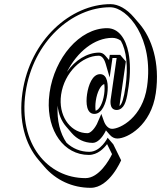

<svg xmlns="http://www.w3.org/2000/svg" viewBox="-20 -860 778 927"><path d="M483.3 -454.3C485.5 -440.8 485.5 -423.9 482.8 -405C476.6 -362.1 459.4 -329.6 441.7 -325.4C439.7 -338.5 439.9 -354.9 442.5 -373.2C448.7 -415.9 466 -448.8 483.3 -454.3ZM506.5 -570.1 488.2 -591.5C480.2 -600.9 470.3 -606 458.6 -606C400.7 -606 342.2 -569.1 303.3 -512.8C352.8 -610.1 436.3 -677.2 522.2 -677.2C537.4 -677.2 551.3 -672.4 563.4 -663.5C590 -617.1 599.9 -538.4 586 -442C577.7 -384.7 569 -357.4 557 -348C557.2 -351.7 557.5 -354.2 557.5 -354.2L587.6 -563.2L560.3 -595H510.1ZM491.4 -230.8 509.6 -209.6C519.6 -197.9 532.2 -191.2 546.2 -191.2C595.6 -191.2 709.7 -254.2 732.2 -410.2C753.5 -558 711.9 -676.7 653.6 -744.8L626.3 -776.7C591.5 -817.4 550.7 -840 513.8 -840C321.3 -840 125 -667 88.4 -413C68.7 -276.5 101.9 -163 166.7 -87.3L193.9 -55.5C249.7 9.6 328.8 46.8 417.8 46.8C508.9 46.8 564.8 -86.2 564.8 -86.2L527 -163.2L499.7 -195C499.7 -195 466.7 -127 411.1 -127C368.8 -127 331 -142.8 301.2 -170.7C270.2 -215.8 253.8 -278.3 258.4 -350.2C262 -310.3 276.5 -275.6 298.6 -249.8L325.9 -217.9C351.4 -188.1 387.1 -170.2 427.6 -170.2C449.9 -170.2 472.2 -193.2 488.5 -224.2ZM543.5 -329C547.7 -329 552.3 -329.8 556.8 -331.7C584.8 -343.5 592.2 -380.8 601 -442C609.9 -504.3 609.3 -559.6 600.6 -604.6C586.9 -674.4 552.3 -724 497.1 -724C364.1 -724 243.5 -580.3 219.4 -413C217.8 -401.5 216.6 -390.1 215.9 -379C206.9 -227.7 288.4 -112 408.9 -112C451.6 -112 482.1 -144.3 497 -164.3L520.9 -115.8C507.1 -86.8 457.9 0 392.8 0C209.9 0 67.8 -165.6 103.4 -413C139.1 -660.3 328.8 -825 511.6 -825C596.8 -825 723.4 -673.9 690 -442C668.5 -293 560.6 -238 521.1 -238C518.6 -238 516.2 -238.3 513.7 -239C501.5 -242.3 488.7 -254.8 481.4 -275.7L469.2 -310L447.7 -260.8C431.7 -230.6 413.8 -217 402.5 -217C327.3 -217 267.4 -287.8 273.1 -384.3C273.4 -390.4 274.1 -396.7 275 -403C290.4 -509.8 376.5 -591 456.4 -591C469 -591 481.9 -580.3 490.2 -552L509.4 -486L523 -580H543.2L515.2 -385.8C515.2 -385.8 502.6 -329 543.5 -329ZM400.3 -405C394 -361.3 397.8 -310 435.7 -310C472.7 -310 491.5 -361.4 497.8 -405C504.2 -449.6 499.8 -502 463.4 -502C426.4 -502 406.7 -449.7 400.3 -405Z"/></svg>

Font: Blink
Style: 3DObl
Weight: 400
Designer: Mew Too
Foundry: Cannot Into Space Fonts
Version: Version 001.000